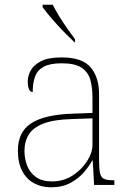

<svg xmlns="http://www.w3.org/2000/svg" viewBox="-20 -786 557 816"><path d="M197 10Q158 10 126 -6.5Q94 -23 75 -58Q56 -93 56 -146Q56 -225 112.5 -262Q169 -299 290 -303L373 -306V-371Q373 -414 364 -446.5Q355 -479 327 -498Q299 -517 242 -517Q193 -517 166 -502.5Q139 -488 129 -460.5Q119 -433 119 -395Q109 -395 103.5 -406Q98 -417 98 -441Q98 -462 110 -485.5Q122 -509 153.5 -525.5Q185 -542 242 -542Q330 -542 365.5 -499.5Q401 -457 401 -386V-110Q401 -73 404.5 -53.5Q408 -34 420 -27Q432 -20 459 -20H466V0H380L374 -104H372Q361 -83 338.5 -56Q316 -29 281 -9.5Q246 10 197 10ZM201 -15Q250 -15 288.5 -40Q327 -65 350 -101Q373 -137 373 -170V-283L287 -280Q209 -278 165 -261Q121 -244 102.5 -214.5Q84 -185 84 -145Q84 -111 95.5 -81.5Q107 -52 133 -33.5Q159 -15 201 -15ZM297 -606Q282 -620 262.5 -639.5Q243 -659 223 -681Q203 -703 186.5 -723Q170 -743 161 -756V-766H204Q215 -744 231.5 -717Q248 -690 266.5 -664Q285 -638 299 -619V-606Z"/></svg>

Font: Noto Serif Ethiopic Thin
Style: Regular
Weight: 250
Version: Version 2.102